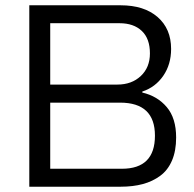

<svg xmlns="http://www.w3.org/2000/svg" viewBox="-20 -706 735 726"><path d="M90.8 0V-686H436Q524.9 -686 575.9 -641.6Q627 -597.2 627 -521Q627 -462.4 597.2 -419.2Q567.4 -376 518.1 -359.9V-356Q575.2 -342.8 610.6 -301Q646 -259.3 646 -186Q646 -135.7 630.4 -99.1Q614.7 -62.5 585.9 -41.3Q557.1 -20 520 -10Q482.9 0 436 0ZM169.9 -386.2H423.8Q478 -386.2 512.5 -418.7Q546.9 -451.2 546.9 -503.9Q546.9 -560.1 516.1 -589.1Q485.4 -618.2 432.1 -618.2H169.9ZM169.9 -67.9H440.9Q565.9 -67.9 565.9 -192.9Q565.9 -317.9 434.1 -317.9H169.9Z"/></svg>

Font: Archivo Light
Style: Regular
Weight: 300
Designer: Hector Gatti
Foundry: Omnibus-Type
Version: Version 2.001